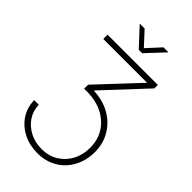

<svg xmlns="http://www.w3.org/2000/svg" viewBox="-339 -1042 1356 1356"><g transform="rotate(45 339.5 -363.5)"><path d="M50.8 -34.2H97.2Q98.1 25.9 129.9 72.8Q161.6 119.6 214.4 146.5Q267.1 173.3 332 173.3Q401.4 173.3 454.8 140.6Q508.3 107.9 538.3 51.8Q568.4 -4.4 568.4 -76.2Q568.4 -152.8 532.2 -211.4Q496.1 -270 431.9 -304Q367.7 -337.9 284.2 -340.8H243.2V-380.9L534.2 -691.4V-684.6H90.3V-727.5H592.3V-692.9L303.2 -383.3V-379.4Q395.5 -375.5 465.3 -335.4Q535.2 -295.4 574.5 -228.5Q613.8 -161.6 613.8 -76.7Q613.8 -17.6 594.5 35.2Q575.2 87.9 538.6 128.4Q502 168.9 449.7 192.1Q397.5 215.3 331.5 215.3Q253.9 215.3 190.7 183.6Q127.4 151.9 89.8 95.5Q52.2 39.1 50.8 -34.2ZM244.6 -943.4 338.9 -841.3 432.6 -943.4H480V-940.4L355.5 -807.6H321.8L198.2 -940.4V-943.4Z"/></g></svg>

Font: Inter 18pt ExtraLight
Style: Regular
Weight: 250
Designer: Rasmus Andersson
Foundry: rsms
Version: Version 4.001;git-66647c0bb